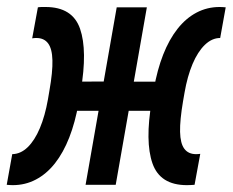

<svg xmlns="http://www.w3.org/2000/svg" viewBox="-46 -539 679 560"><path d="M313.5 -215.8 329.1 -300.8H442.4L427.7 -215.8ZM-8.8 1Q-13.2 1 -17.6 0.7Q-22 0.5 -26.4 0L-10.3 -89.4Q14.2 -89.8 34.7 -109.6Q55.2 -129.4 70.3 -165.3Q85.4 -201.2 93.8 -249L98.1 -274.4Q107.9 -329.6 106.9 -363.3Q106 -397 94.2 -412.6Q82.5 -428.2 60.1 -428.2Q57.1 -428.2 54.2 -428Q51.3 -427.7 47.9 -427.2L64.5 -517.6Q70.3 -518.6 75.9 -518.6Q81.5 -518.6 86.9 -518.6Q165.5 -518.6 187.5 -455.1Q209.5 -391.6 189.5 -274.4L183.1 -237.8Q173.3 -182.1 156 -137.9Q138.7 -93.8 114.3 -62.7Q89.8 -31.7 58.8 -15.4Q27.8 1 -8.8 1ZM203.6 0 294.4 -517.6H382.3L291.5 0ZM499 1Q420.9 1 398.7 -62.5Q376.5 -126 396.5 -243.2L402.8 -279.8Q412.6 -335.4 429.9 -379.6Q447.3 -423.8 471.7 -454.8Q496.1 -485.8 527.1 -502.2Q558.1 -518.6 594.7 -518.6Q599.1 -518.6 603.5 -518.3Q607.9 -518.1 612.3 -517.6L596.2 -428.2Q572.3 -428.2 551.5 -408.2Q530.8 -388.2 515.6 -352.3Q500.5 -316.4 492.2 -268.6L487.8 -243.2Q478.5 -188.5 479.2 -154.5Q480 -120.6 491.7 -105Q503.4 -89.4 525.9 -89.4Q528.8 -89.4 531.7 -89.6Q534.7 -89.8 538.1 -90.3L521.5 0Q515.6 0.5 510 0.7Q504.4 1 499 1ZM137.2 -215.8 152.8 -300.8 268.6 -301.3 252.9 -215.8Z"/></svg>

Font: Cascadia Code
Style: Italic
Weight: 400
Italic angle: -10°
Designer: Aaron Bell
Foundry: Saja Typeworks
Version: Version 2407.024